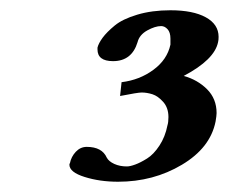

<svg xmlns="http://www.w3.org/2000/svg" viewBox="-20 -708 446 374"><path d="M312 -621.1V-632.8Q312 -645 306.4 -651.1Q300.8 -657.2 293.9 -657.2Q282.2 -657.2 266.8 -648.7Q251.5 -640.1 248 -626Q236.8 -588.9 200.2 -588.9Q169.9 -588.9 169.9 -611.8V-615.2Q171.9 -623.5 179.9 -634.5Q188 -645.5 203.4 -658.2Q218.8 -670.9 247.3 -679.4Q275.9 -688 312 -688Q356 -688 380.9 -674.3Q405.8 -660.6 405.8 -636.2Q405.8 -629.9 404.8 -626Q397.9 -591.8 337.9 -560.1Q364.7 -552.7 383.3 -534.2Q401.9 -515.6 401.9 -487.8Q401.9 -482.9 399.9 -471.2Q389.6 -419.9 334.2 -387Q278.8 -354 210 -354Q174.3 -354 144.8 -363.3Q115.2 -372.6 115.2 -387.2Q115.2 -389.2 116.2 -390.1Q118.7 -402.8 127.7 -412.4Q136.7 -421.9 148.9 -421.9Q178.7 -421.9 188 -400.9Q191.9 -393.6 202.6 -388.7Q213.4 -383.8 227.1 -383.8Q233.4 -383.8 243.4 -387.5Q253.4 -391.1 266.4 -399.2Q279.3 -407.2 290.5 -424.3Q301.8 -441.4 306.2 -463.9Q308.1 -469.7 308.1 -480Q308.1 -498 297.9 -509.5Q287.6 -521 276.9 -524.4Q266.1 -527.8 255.9 -527.8Q248.5 -527.8 213.9 -521L216.8 -547.9Q252 -552.2 278.8 -572Q305.7 -591.8 312 -621.1Z"/></svg>

Font: Linux Libertine G
Style: Bold Italic
Weight: 700
Italic angle: -11.5°
Designer: Philipp H. Poll
Foundry: Philipp H. Poll
Version: Version 4.1.0